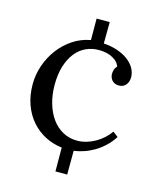

<svg xmlns="http://www.w3.org/2000/svg" viewBox="-113 -702 758 917"><g transform="rotate(15 265.5 -244.0)"><path d="M404.3 -426.3Q397.5 -443.8 384.3 -454.3Q371.1 -464.8 355.7 -470.7Q340.3 -476.6 325.2 -478.3Q310.1 -480 299.3 -480Q265.1 -480 235.6 -466.1Q206.1 -452.1 184.6 -424.8Q163.1 -397.5 150.6 -357.4Q138.2 -317.4 138.2 -265.6Q138.2 -215.8 150.6 -173.3Q163.1 -130.9 185.5 -100.1Q208 -69.3 239.7 -52Q271.5 -34.7 310.1 -34.7Q333.5 -34.7 356.4 -41.5Q379.4 -48.3 399.9 -60.1Q420.4 -71.8 437.7 -87.6Q455.1 -103.5 467.3 -121.6L493.2 -101.6Q475.6 -74.2 453.4 -53.5Q431.2 -32.7 406.7 -18.3Q382.3 -3.9 356.9 4.6Q331.5 13.2 307.6 16.1L307.1 133.8H249L248.5 16.1Q203.6 10.7 165 -9.3Q126.5 -29.3 97.7 -62.3Q68.8 -95.2 52.5 -140.4Q36.1 -185.5 36.1 -241.2Q36.1 -287.6 51.5 -333Q66.9 -378.4 95 -416.3Q123 -454.1 162.6 -480.7Q202.1 -507.3 250.5 -516.1L250 -622.1H314.9L314 -516.1Q352.1 -513.7 383.1 -502.9Q414.1 -492.2 436 -475.6Q458 -459 470 -437.7Q481.9 -416.5 481.9 -393.6Q481.9 -382.8 478.8 -373.3Q475.6 -363.8 469.7 -356.4Q463.9 -349.1 455.3 -345Q446.8 -340.8 435.5 -340.8Q422.4 -340.8 413.6 -345.2Q404.8 -349.6 399.4 -356.4Q394 -363.3 391.6 -371.1Q389.2 -378.9 389.2 -385.7Q389.2 -395.5 392.3 -406.2Q395.5 -417 404.3 -426.3Z"/></g></svg>

Font: Parastoo FD
Style: FD
Weight: 400
Foundry: Saber Rastikerdar (saber.rastikerdar@gmail.com)
Version: Version 2.0.1